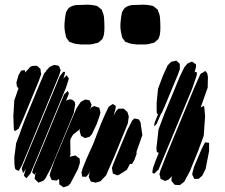

<svg xmlns="http://www.w3.org/2000/svg" viewBox="-20 -785 961 820"><path d="M740 -467 686 -337 671 -303 669 -302 649 -256 639 -245V-253L641 -263L650 -285L655 -298L650 -300L649 -313V-347L655 -406L676 -462L696 -506L711 -521L724 -524L733 -526L742 -518L748 -512V-501V-490ZM801 -407 686 -130 657 -61 638 -43 631 -47V-53L633 -66L644 -97L658 -132L650 -136L649 -141L648 -152L657 -232L682 -299L720 -390L747 -456L767 -497L780 -513L790 -518L800 -522L810 -515L817 -510V-499L811 -475L813 -478L821 -476L820 -463ZM233 -465 105 -154 74 -80 64 -62 60 -55 53 -58 46 -62 44 -67 42 -80 41 -112 49 -174 65 -215 68 -225 86 -273 151 -430 169 -472 177 -481 178 -484 192 -499 202 -504 212 -508 226 -505 232 -503 234 -498 239 -485ZM144 -435 79 -278 60 -236 46 -226 40 -228 39 -236 37 -289 41 -356 60 -411 58 -408 52 -417 50 -432 59 -464 70 -483 78 -485H87V-477V-474V-475L109 -499L117 -503L127 -504H138L147 -496L153 -490L154 -479L156 -468ZM856 -288 850 -205 826 -140 791 -54 767 -9 758 -2 749 5H737L726 4L719 -4L712 -13L713 -27L716 -36L714 -32L700 -18L685 -12L673 -18L666 -21L664 -30L661 -41L664 -54L695 -133L808 -406L836 -469L857 -482L865 -472L868 -457L867 -411L837 -326L846 -331L851 -332L853 -324ZM262 -411 140 -115 110 -44 93 -24 87 -29 82 -35 86 -50 91 -63 78 -45 77 -51 73 -64 75 -72 106 -148 199 -372 235 -459 250 -478H258L256 -467L250 -446L252 -451L265 -464L269 -457L274 -450L271 -439ZM295 -302 198 -68 174 -23 165 -13 157 -10 144 -5 134 -15 128 -21 130 -38 134 -49 127 -39 117 -49 119 -54 123 -67 146 -121 227 -318 254 -382 270 -397 274 -385 261 -352 265 -357 279 -361 289 -359 300 -349 301 -338ZM313 -63 281 -2 272 8 257 13 251 15 240 7 233 2V-9L232 -20V-21L222 -14L211 -15L201 -16L195 -29L192 -36L196 -52L213 -100L285 -272L307 -323L325 -350L344 -360L355 -358L363 -356L365 -351L371 -338L369 -330L365 -317L371 -327L383 -332L394 -328L404 -325L407 -313L409 -305L406 -292L393 -255L372 -211L363 -201L349 -197L343 -195L333 -201L326 -205L324 -211L320 -227L322 -234L292 -210L285 -198L281 -191L280 -180L281 -125L277 -112L280 -116L297 -120L302 -121L313 -113L320 -108L321 -100V-88ZM526 -258 470 -121 433 -36 409 -11 396 -7 389 -5 375 -8 367 -10 365 -16 359 -29 362 -45 366 -54 357 -40 348 -30H342L330 -31V-37L328 -48L333 -66L350 -108L378 -170L411 -256L431 -302L444 -329L462 -341L474 -333V-322L465 -291L476 -311L486 -321H497H508L516 -314L524 -307L527 -298L530 -287ZM554 -102 544 -85H539H535L522 -60L491 -40L481 -36L467 -42L462 -44L461 -50L458 -67L462 -80L479 -122L524 -230L545 -271L554 -279L565 -277L573 -275L580 -263L588 -208L562 -134L564 -132L562 -124ZM873 -140 858 -63 844 -35 828 -21H815H809L807 -27L801 -39L802 -47L809 -73L840 -146L852 -170L856 -177L865 -176L873 -175V-167ZM501 -733Q504 -737 506.5 -742Q509 -747 512 -750Q515 -753 520.5 -756Q526 -759 530 -760Q537 -763 545.5 -763.5Q554 -764 561 -764Q576 -765 592 -765Q608 -765 622 -762Q625 -761 629 -760.5Q633 -760 636 -758Q638 -757 640 -755Q642 -753 644 -751Q646 -750 648.5 -748Q651 -746 653 -744Q654 -743 655 -740.5Q656 -738 656 -736Q662 -724 663 -713Q664 -701 664.5 -690Q665 -679 665 -667Q665 -660 664.5 -652.5Q664 -645 663 -638Q662 -634 660 -627.5Q658 -621 656 -618Q654 -616 651.5 -614Q649 -612 648 -611Q646 -609 643.5 -607Q641 -605 639 -603Q636 -602 632.5 -601Q629 -600 626 -600Q612 -595 596 -595Q580 -595 565 -595Q554 -596 543.5 -597.5Q533 -599 523 -604Q521 -604 518.5 -605Q516 -606 515 -607Q513 -608 512 -610Q511 -612 510 -614Q508 -616 505.5 -619Q503 -622 502 -625Q501 -628 500 -631.5Q499 -635 499 -638Q493 -660 494.5 -685Q496 -710 501 -733ZM262 -733Q265 -737 267.5 -742Q270 -747 273 -750Q276 -753 281.5 -756Q287 -759 291 -760Q298 -763 306.5 -763.5Q315 -764 322 -764Q337 -765 353 -765Q369 -765 383 -762Q386 -761 390 -760.5Q394 -760 397 -758Q399 -757 401 -755Q403 -753 405 -751Q407 -750 409.5 -748Q412 -746 414 -744Q415 -743 416 -740.5Q417 -738 417 -736Q423 -724 424 -713Q425 -701 425.5 -690Q426 -679 426 -667Q426 -660 425.5 -652.5Q425 -645 424 -638Q423 -634 421 -627.5Q419 -621 417 -618Q415 -616 412.5 -614Q410 -612 409 -611Q407 -609 404.5 -607Q402 -605 400 -603Q397 -602 393.5 -601Q390 -600 387 -600Q373 -595 357 -595Q341 -595 326 -595Q315 -596 304.5 -597.5Q294 -599 284 -604Q282 -604 279.5 -605Q277 -606 276 -607Q274 -608 273 -610Q272 -612 271 -614Q269 -616 266.5 -619Q264 -622 263 -625Q262 -628 261 -631.5Q260 -635 260 -638Q254 -660 255.5 -685Q257 -710 262 -733Z"/></svg>

Font: Rubik Marker Hatch
Style: Regular
Weight: 400
Designer: Hubert and Fischer, NaN
Foundry: Hubert & Fischer, NaN
Version: Version 2.200